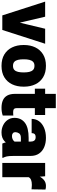

<svg xmlns="http://www.w3.org/2000/svg" viewBox="810 -1510 709 2368"><g transform="rotate(90 1164.0 -325.5)"><path d="M334 -528.3H519L349.1 0H239.7L236.8 -123ZM280.8 -123.5 278.8 0H169.4L-0.5 -528.3H185.5Z M534.7 -268.6Q534.7 -346.2 564 -407Q593.3 -467.8 650.4 -502.9Q707.5 -538.1 791 -538.1Q875.5 -538.1 932.9 -502.9Q990.2 -467.8 1019.3 -407Q1048.3 -346.2 1048.3 -268.6V-259.3Q1048.3 -182.1 1019.3 -121.1Q990.2 -60.1 933.1 -25.1Q876 9.8 792 9.8Q708 9.8 650.6 -25.1Q593.3 -60.1 564 -121.1Q534.7 -182.1 534.7 -259.3ZM710.9 -259.3Q710.9 -223.1 717.5 -194.1Q724.1 -165 741.7 -148.4Q759.3 -131.8 792 -131.8Q824.2 -131.8 841.8 -148.4Q859.4 -165 866 -194.1Q872.6 -223.1 872.6 -259.3V-268.6Q872.6 -303.7 866 -332.8Q859.4 -361.8 841.8 -379.2Q824.2 -396.5 791 -396.5Q758.8 -396.5 741.5 -379.2Q724.1 -361.8 717.5 -332.8Q710.9 -303.7 710.9 -268.6Z M1397.5 -401.4H1072.8V-528.3H1397.5ZM1313 -659.7V-182.1Q1313 -163.6 1317.4 -153.1Q1321.8 -142.6 1333.3 -138.2Q1344.7 -133.8 1364.7 -133.8Q1378.4 -133.8 1387.7 -134.3Q1397 -134.8 1404.8 -136.2V-5.4Q1382.3 2.4 1359.1 6.1Q1335.9 9.8 1308.6 9.8Q1253.9 9.8 1215.6 -7.6Q1177.2 -24.9 1157.2 -61.8Q1137.2 -98.6 1137.2 -156.7V-659.7Z M1726.1 -347.2Q1726.1 -376.5 1713.6 -393.8Q1701.2 -411.1 1670.9 -411.1Q1654.8 -411.1 1643.8 -406.2Q1632.8 -401.4 1627.2 -390.6Q1621.6 -379.9 1621.6 -361.8H1445.8Q1445.8 -413.6 1474.6 -453.1Q1503.4 -492.7 1556.2 -515.4Q1608.9 -538.1 1680.2 -538.1Q1743.7 -538.1 1793.9 -516.8Q1844.2 -495.6 1873.5 -452.9Q1902.8 -410.2 1902.8 -346.2V-137.7Q1902.8 -80.6 1908.9 -54.7Q1915 -28.8 1925.8 -8.8V0H1750Q1737.8 -25.9 1731.9 -63.5Q1726.1 -101.1 1726.1 -142.1ZM1747.1 -229H1680.2Q1638.7 -229 1624 -206.5Q1609.4 -184.1 1609.4 -159.2Q1609.4 -141.1 1622.8 -130.1Q1636.2 -119.1 1656.2 -119.1Q1681.2 -119.1 1698.5 -128.2Q1715.8 -137.2 1724.6 -149.4Q1733.4 -161.6 1731.9 -170.9L1769.5 -97.2Q1759.8 -78.1 1747.8 -59.3Q1735.8 -40.5 1718.3 -24.9Q1700.7 -9.3 1675.3 0.2Q1649.9 9.8 1613.8 9.8Q1565.4 9.8 1524.2 -10.3Q1482.9 -30.3 1458 -66.4Q1433.1 -102.5 1433.1 -150.4Q1433.1 -231.9 1493.2 -278.3Q1553.2 -324.7 1681.6 -324.7H1747.1Z M2165 0H1989.3V-528.3H2153.3L2165 -387.2ZM2314.5 -360.4Q2304.2 -361.3 2286.9 -362.8Q2269.5 -364.3 2258.8 -364.3Q2221.7 -364.3 2198.5 -354.7Q2175.3 -345.2 2165 -325.2Q2154.8 -305.2 2155.3 -272.5L2124.5 -298.8Q2124.5 -370.6 2142.6 -424.6Q2160.6 -478.5 2193.6 -508.3Q2226.6 -538.1 2271 -538.1Q2283.2 -538.1 2295.7 -536.9Q2308.1 -535.6 2317.4 -532.2Z"/></g></svg>

Font: Heebo Black
Style: Regular
Weight: 900
Designer: Oded Ezer
Foundry: Ezer Type House
Version: Version 3.100